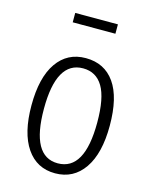

<svg xmlns="http://www.w3.org/2000/svg" viewBox="-111 -794 694 878"><g transform="rotate(15 236.0 -355.0)"><path d="M336.9 -676.8H134.8V-721.2H336.9ZM235.8 -534.2Q324.7 -534.2 372.8 -465.8Q420.9 -397.5 420.9 -263.2Q420.9 -132.3 371.3 -60.5Q321.8 11.2 234.9 11.2Q147.9 11.2 99.4 -59.8Q50.8 -130.9 50.8 -261.2Q50.8 -393.6 99.9 -463.9Q148.9 -534.2 235.8 -534.2ZM235.8 -485.8Q109.9 -485.8 109.9 -261.2Q109.9 -36.1 234.9 -36.1Q361.8 -36.1 361.8 -263.2Q361.8 -378.9 329.8 -432.4Q297.9 -485.8 235.8 -485.8Z"/></g></svg>

Font: Fira Sans Compressed Light
Style: Regular
Weight: 300
Width: 1
Designer: Carrois Corporate & Edenspiekermann AG
Foundry: Carrois Corporate GbR & Edenspiekermann AG
Version: Version 4.203;PS 004.203;hotconv 1.0.88;makeotf.lib2.5.64775